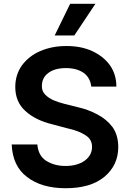

<svg xmlns="http://www.w3.org/2000/svg" viewBox="-20 -984 689 1018"><path d="M464 -525Q458 -573 423 -598Q386 -623 330 -623Q270 -623 236 -597Q202 -572 202 -527Q202 -500 219 -483Q237 -464 265 -452Q291 -441 323 -433L391 -416Q446 -404 495 -378Q545 -352 576 -311Q607 -268 607 -204Q607 -108 533 -46Q460 14 328 14Q200 14 123 -46Q47 -103 42 -218H178Q183 -159 224 -132Q268 -104 327 -104Q389 -104 429 -132Q468 -161 468 -205Q468 -246 433 -267Q399 -290 340 -303L257 -325Q167 -347 114 -396Q61 -444 61 -523Q61 -587 96 -637Q133 -687 193 -713Q255 -740 332 -740Q411 -740 469 -713Q528 -686 563 -638Q597 -589 597 -525ZM486 -964 374 -796H270L352 -964Z"/></svg>

Font: Sinter Bold
Style: Regular
Weight: 700
Foundry: Adobe & rsms
Version: Version 1.000